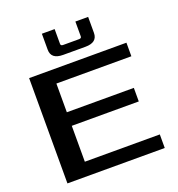

<svg xmlns="http://www.w3.org/2000/svg" viewBox="-154 -1006 1048 1131"><g transform="rotate(-20 370.0 -440.0)"><path d="M75 0V-660H685V-575H215V-395H635V-310H215V-85H685V0ZM235 -780V-880H315V-787Q315 -775 330 -775H430Q445 -775 445 -787V-880H525V-780Q525 -720 450 -720H310Q235 -720 235 -780Z"/></g></svg>

Font: Xolonium
Style: Regular
Weight: 400
Designer: Severin Meyer
Version: Version 4.2